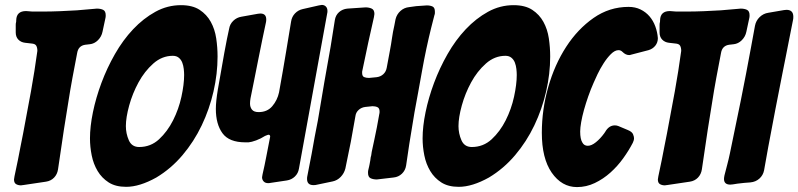

<svg xmlns="http://www.w3.org/2000/svg" viewBox="-20 -759 3247 781"><path d="M73 -6H71L66 -5Q54 -5 45.5 -10Q37 -15 37 -29Q37 -32 39 -42L53 -109Q58 -136 63.5 -163Q69 -190 74 -216Q91 -304 106 -387.5Q121 -471 132 -552Q132 -565 127.5 -573Q123 -581 108 -582L82 -585Q65 -587 54.5 -598Q44 -609 44 -627V-657Q44 -664 45 -667Q46 -669 46 -677Q47 -714 86 -714L99 -713Q106 -712 112 -712Q118 -712 125 -712H151Q188 -712 223.5 -713.5Q259 -715 293 -717L374 -724Q389 -724 399.5 -719Q410 -714 410 -697Q410 -689 409 -686L397 -630Q393 -610 378.5 -595.5Q364 -581 345 -579H344Q340 -578 336 -578Q332 -578 327 -577Q299 -573 294 -544L275 -444Q265 -390 257.5 -341Q250 -292 240 -232L216 -70Q213 -50 200 -36.5Q187 -23 167 -20Z M865 -529Q865 -459 848.5 -387Q832 -315 800.5 -249Q769 -183 722.5 -128Q676 -73 616 -37Q548 1 493 1Q450 1 422 -17Q394 -35 377 -63.5Q360 -92 353 -127Q346 -162 346 -196Q346 -244 358 -302.5Q370 -361 392.5 -421.5Q415 -482 447.5 -539Q480 -596 521.5 -640Q563 -684 612 -711Q661 -738 716 -738Q763 -738 792 -719Q821 -700 837.5 -670Q854 -640 859.5 -603Q865 -566 865 -529ZM546 -161Q593 -161 627 -192.5Q661 -224 684 -269.5Q707 -315 718 -365.5Q729 -416 729 -454Q729 -465 727.5 -478.5Q726 -492 721.5 -504Q717 -516 707.5 -524Q698 -532 683 -532Q639 -532 603.5 -500.5Q568 -469 543.5 -424Q519 -379 505.5 -330Q492 -281 492 -246Q492 -216 504 -188.5Q516 -161 546 -161Z M1277 -737Q1287 -739 1289 -739Q1299 -739 1305.5 -732.5Q1312 -726 1312 -714Q1312 -708 1311 -705L1196 -73Q1193 -54 1179.5 -41Q1166 -28 1147 -25L1080 -15Q1077 -14 1071 -14Q1059 -14 1052.5 -21Q1046 -28 1046 -38Q1046 -40 1048 -50Q1056 -84 1063 -121Q1070 -158 1077 -193Q1079 -201 1079 -203Q1079 -211 1072 -211Q1070 -211 1058 -206Q1041 -195 1022 -188Q1003 -181 991 -180H978Q912 -180 885 -217Q858 -254 858 -316Q858 -346 866 -394Q881 -482 892.5 -544.5Q904 -607 912 -642Q915 -661 929 -674.5Q943 -688 962 -691L1029 -703Q1033 -704 1039 -704Q1063 -704 1063 -680Q1063 -673 1062 -669Q1056 -641 1047.5 -600.5Q1039 -560 1030.5 -516.5Q1022 -473 1013.5 -431Q1005 -389 999 -359Q998 -353 997.5 -348Q997 -343 997 -338Q997 -323 1005 -313Q1013 -303 1032 -303Q1067 -303 1087.5 -327Q1108 -351 1115 -383Q1132 -477 1144.5 -553Q1157 -629 1164 -671Q1167 -691 1180 -704.5Q1193 -718 1211 -722Z M1266 -7Q1263 -6 1255 -6Q1229 -6 1229 -31Q1229 -39 1230 -42L1248 -135Q1254 -169 1260 -202Q1266 -235 1273 -269Q1287 -354 1299.5 -426Q1312 -498 1325 -570L1342 -677Q1345 -697 1359 -709.5Q1373 -722 1393 -724L1467 -729Q1481 -729 1492 -724Q1503 -719 1503 -702Q1503 -699 1501 -689L1478 -586L1454 -472Q1453 -470 1453 -463Q1453 -449 1461 -445.5Q1469 -442 1481 -442L1512 -445Q1528 -447 1539 -457Q1550 -467 1553 -483L1566 -553Q1571 -579 1574.5 -604Q1578 -629 1584 -655L1589 -681Q1594 -701 1609 -714.5Q1624 -728 1644 -730L1673 -734L1716 -737Q1730 -737 1739.5 -732.5Q1749 -728 1749 -712Q1749 -709 1749 -705.5Q1749 -702 1747 -697L1734 -646Q1724 -606 1714.5 -561.5Q1705 -517 1697 -472Q1689 -427 1681 -383.5Q1673 -340 1666 -302Q1661 -270 1655.5 -238Q1650 -206 1645 -174L1632 -86Q1629 -66 1615 -52.5Q1601 -39 1581 -37L1513 -29Q1498 -29 1487.5 -34Q1477 -39 1477 -56Q1477 -64 1478 -67L1482 -84Q1482 -86 1482.5 -87Q1483 -88 1483 -89L1485 -100V-101L1486 -104V-105L1488 -120Q1490 -125 1490.5 -130.5Q1491 -136 1492 -141Q1497 -165 1502.5 -190Q1508 -215 1513 -241L1523 -296Q1524 -298 1524 -305Q1524 -319 1515.5 -323Q1507 -327 1495 -327L1466 -324Q1450 -322 1439 -312Q1428 -302 1426 -288L1407 -182Q1402 -157 1397 -133Q1392 -109 1387 -84L1385 -74Q1380 -54 1366 -39.5Q1352 -25 1333 -21Z M2218 -529Q2218 -459 2201.5 -387Q2185 -315 2153.5 -249Q2122 -183 2075.5 -128Q2029 -73 1969 -37Q1901 1 1846 1Q1803 1 1775 -17Q1747 -35 1730 -63.5Q1713 -92 1706 -127Q1699 -162 1699 -196Q1699 -244 1711 -302.5Q1723 -361 1745.5 -421.5Q1768 -482 1800.5 -539Q1833 -596 1874.5 -640Q1916 -684 1965 -711Q2014 -738 2069 -738Q2116 -738 2145 -719Q2174 -700 2190.5 -670Q2207 -640 2212.5 -603Q2218 -566 2218 -529ZM1899 -161Q1946 -161 1980 -192.5Q2014 -224 2037 -269.5Q2060 -315 2071 -365.5Q2082 -416 2082 -454Q2082 -465 2080.5 -478.5Q2079 -492 2074.5 -504Q2070 -516 2060.5 -524Q2051 -532 2036 -532Q1992 -532 1956.5 -500.5Q1921 -469 1896.5 -424Q1872 -379 1858.5 -330Q1845 -281 1845 -246Q1845 -216 1857 -188.5Q1869 -161 1899 -161Z M2656 -604Q2656 -586 2645.5 -573Q2635 -560 2618 -555L2545 -536Q2544 -535 2539 -535Q2525 -535 2512 -548Q2505 -555 2496 -555Q2481 -555 2465 -539Q2449 -523 2435 -501Q2421 -479 2410.5 -457Q2400 -435 2395 -423Q2383 -396 2373 -367.5Q2363 -339 2355.5 -312Q2348 -285 2344 -262Q2340 -239 2340 -224Q2340 -193 2349 -179Q2356 -166 2371 -166Q2386 -166 2404 -180.5Q2422 -195 2438 -217L2442 -223Q2457 -249 2481 -249Q2489 -249 2496 -246L2534 -230Q2551 -223 2555 -213Q2559 -203 2559 -197Q2559 -188 2554 -178Q2538 -147 2515 -115Q2492 -83 2463 -57Q2434 -31 2399.5 -14.5Q2365 2 2327 2Q2265 2 2224 -57Q2184 -115 2184 -219Q2184 -313 2210 -404.5Q2236 -496 2283 -568.5Q2330 -641 2394.5 -686Q2459 -731 2537 -731Q2564 -731 2585.5 -720.5Q2607 -710 2622 -692.5Q2637 -675 2645.5 -652Q2654 -629 2656 -604Z M2692 -6H2690L2685 -5Q2673 -5 2664.5 -10Q2656 -15 2656 -29Q2656 -32 2658 -42L2672 -109Q2677 -136 2682.5 -163Q2688 -190 2693 -216Q2710 -304 2725 -387.5Q2740 -471 2751 -552Q2751 -565 2746.5 -573Q2742 -581 2727 -582L2701 -585Q2684 -587 2673.5 -598Q2663 -609 2663 -627V-657Q2663 -664 2664 -667Q2665 -669 2665 -677Q2666 -714 2705 -714L2718 -713Q2725 -712 2731 -712Q2737 -712 2744 -712H2770Q2807 -712 2842.5 -713.5Q2878 -715 2912 -717L2993 -724Q3008 -724 3018.5 -719Q3029 -714 3029 -697Q3029 -689 3028 -686L3016 -630Q3012 -610 2997.5 -595.5Q2983 -581 2964 -579H2963Q2959 -578 2955 -578Q2951 -578 2946 -577Q2918 -573 2913 -544L2894 -444Q2884 -390 2876.5 -341Q2869 -292 2859 -232L2835 -70Q2832 -50 2819 -36.5Q2806 -23 2786 -20Z M2961 -9Q2958 -9 2955.5 -8.5Q2953 -8 2951 -8Q2925 -8 2925 -31Q2925 -34 2925.5 -37.5Q2926 -41 2927 -46Q2932 -66 2938 -88.5Q2944 -111 2949 -135Q2972 -244 2993.5 -351Q3015 -458 3035 -567L3051 -654Q3055 -675 3070 -689.5Q3085 -704 3105 -707L3169 -718Q3172 -718 3174.5 -718.5Q3177 -719 3179 -719Q3207 -719 3207 -691Q3207 -682 3206 -679L3189 -593Q3182 -560 3176 -527Q3170 -494 3163 -462Q3149 -392 3134 -314Q3119 -236 3105 -161L3088 -66Q3084 -46 3069 -32.5Q3054 -19 3032 -17Q3019 -16 3006.5 -15Q2994 -14 2980 -12Z"/></svg>

Font: Bangerz 2
Style: Regular
Weight: 400
Designer: vernon adams
Foundry: Vernon Adams
Version: Version 2.10;December 28, 2023;FontCreator 13.0.0.2683 64-bi